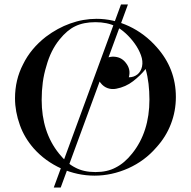

<svg xmlns="http://www.w3.org/2000/svg" viewBox="-20 -767 851 857"><path d="M220 70 520 -747H551L251 70ZM47 -328Q47 -411 83 -480Q117 -550 185 -603Q237 -642 293 -662Q351 -683 411 -683Q485 -683 556 -650Q626 -617 679 -557Q765 -461 765 -334Q765 -271 743 -214Q721 -156 677 -108Q626 -49 553 -16Q479 17 402 17Q326 17 253 -15Q218 -31 187.5 -53Q157 -75 131 -104Q89 -152 69 -208Q47 -269 47 -328ZM166 -321Q166 -178 243 -82Q278 -38 316 -19Q353 1 406 1Q459 1 496 -19Q536 -39 570 -82Q647 -178 647 -323Q647 -359 643 -393Q639 -427 630 -459Q607 -430 574 -404.5Q541 -379 499 -371Q479 -367 460.5 -373.5Q442 -380 429 -397Q410 -421 414 -450.5Q418 -480 441 -499Q465 -517 494.5 -513.5Q524 -510 542 -486Q565 -457 555 -422Q577 -422 593 -434.5Q609 -447 614 -470Q619 -494 609 -521Q599 -548 581 -573Q563 -598 540.5 -618.5Q518 -639 497 -649Q459 -668 406 -668Q353 -668 316 -650Q280 -633 246 -591Q206 -542 187 -472Q176 -437 171 -399.5Q166 -362 166 -321Z"/></svg>

Font: Wachinanga
Style: Regular
Weight: 400
Designer: deFharo
Foundry: deFharo
Version: Wachinanga: Version 2.001 2013